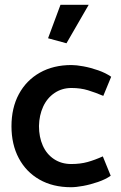

<svg xmlns="http://www.w3.org/2000/svg" viewBox="-20 -770 508 803"><path d="M410 -116Q377 -101 346.5 -92.5Q316 -84 278 -84Q237 -84 206 -104.5Q175 -125 159 -161Q143 -197 143 -243Q144 -288 160.5 -324Q177 -360 208 -381Q239 -402 279 -402Q317 -402 348 -392.5Q379 -383 412 -369L445 -449Q422 -465 390.5 -476Q359 -487 329 -492.5Q299 -498 279 -498Q203 -498 146.5 -466Q90 -434 59 -376.5Q28 -319 28 -242Q28 -166 58.5 -108.5Q89 -51 145 -19Q201 13 277 13Q298 13 328 7.5Q358 2 390 -9Q422 -20 443 -35ZM258 -589 351 -750H233L181 -610Z"/></svg>

Font: Catamaran SemiBold
Style: Regular
Weight: 600
Designer: Pria Ravichandran
Version: Version 2.000